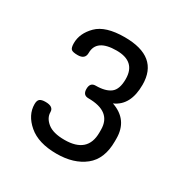

<svg xmlns="http://www.w3.org/2000/svg" viewBox="-101 -811 516 540"><g transform="rotate(30 156.5 -541.0)"><path d="M29 -441C29 -417.7 39.7 -396.8 61 -378.5C82.3 -360.2 112.7 -351 152 -351C189.3 -351 219.5 -360.2 242.5 -378.5C265.5 -396.8 277 -425 277 -463V-472C277 -512.7 257.7 -539.7 219 -553C249.7 -566.3 265 -595.3 265 -640C265 -700.7 228.3 -731 155 -731C113.7 -731 84 -722 66 -704C48 -686 39 -666.3 39 -645C39 -635 40.7 -628.5 44 -625.5C47.3 -622.5 54.3 -621 65 -621C81 -621 89 -628 89 -642C89 -672 110.7 -687 154 -687C195.3 -687 216 -668 216 -630C216 -608 210.7 -592.8 200 -584.5C189.3 -576.2 173.3 -572 152 -572C140 -572 134 -565 134 -551C134 -537.7 140 -531 152 -531C202 -531 227 -511.3 227 -472V-463C227 -418.3 202 -396 152 -396C127.3 -396 109 -400.8 97 -410.5C85 -420.2 79 -431.3 79 -444C79 -456 70.3 -462 53 -462C44.3 -462 38.2 -460.5 34.5 -457.5C30.8 -454.5 29 -449 29 -441Z"/></g></svg>

Font: Terminal Dosis
Style: Book
Weight: 400
Designer: EdgarTolentino, PabloImpallari, IginoMarini
Foundry: EdgarTolentino, PabloImpallari, IginoMarini
Version: Version 1.006